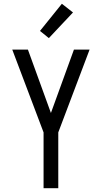

<svg xmlns="http://www.w3.org/2000/svg" viewBox="-20 -998 540 1018"><path d="M211 0V-296L45 -735H128L250 -399L372 -735H455L289 -296V0ZM239 -796 192 -834 308 -978 367 -932Z"/></svg>

Font: Iosevka srxl
Style: Regular
Weight: 400
Monospace: yes
Designer: Belleve Invis
Foundry: Belleve Invis
Version: Version 33.0.1; ttfautohint (v1.8.3)